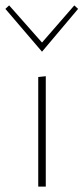

<svg xmlns="http://www.w3.org/2000/svg" viewBox="-32 -693 310 713"><path d="M-12 -660 2 -673 124 -535 244 -673 258 -660 124 -501ZM110 -407 138 -410V0H110Z"/></svg>

Font: Ysabeau Infant Extralight
Style: Regular
Weight: 200
Designer: Christian Thalmann (Catharsis Fonts)
Version: Version 0.003